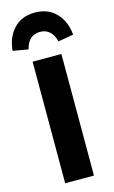

<svg xmlns="http://www.w3.org/2000/svg" viewBox="-168 -1004 628 1057"><g transform="rotate(-15 146.5 -475.5)"><path d="M319 -779 232 -764Q211 -841 146 -841Q80 -841 61 -764L-26 -779Q-20 -854 25 -902.5Q70 -951 146 -951Q222 -951 267.5 -902.5Q313 -854 319 -779ZM229 -693V0H65V-693Z"/></g></svg>

Font: FiraGO
Style: Bold
Weight: 700
Designer: bBox Type
Foundry: bBox Type GmbH
Version: Version 1.001;PS 001.001;hotconv 1.0.88;makeotf.lib2.5.64775